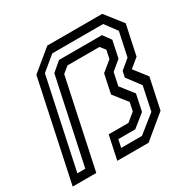

<svg xmlns="http://www.w3.org/2000/svg" viewBox="-177 -848 987 997"><g transform="rotate(-30 316.0 -350.0)"><path d="M-19.5 0 107.5 -597 232.5 -700H562L643 -597L605 -418.5L551 -374L611.5 -296.5L572.5 -113L435.5 0H248L278 -141.5H396.5L446 -182L456.5 -232.5L392 -314.5L416 -428L476.5 -477.5L487.5 -528L463.5 -558.5H271.5L234.5 -528L122 0ZM36 -47.5H83.5L192.5 -558L248 -605H505.5L540 -557.5L518.5 -456L462.5 -409.5L446 -332.5L507 -254.5L486 -155.5L410.5 -95H309L299 -48H423.5L528.5 -132L558.5 -274.5L498 -354.5L505.5 -390.5L562 -437.5L592.5 -580.5L539.5 -652H234.5L150 -582Z"/></g></svg>

Font: Tourney Thin Medium
Style: Italic
Weight: 500
Italic angle: -12°
Version: Version 1.015